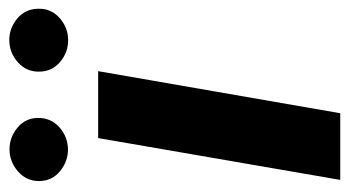

<svg xmlns="http://www.w3.org/2000/svg" viewBox="-192 -570 762 419"><g transform="rotate(-90 189.5 -361.0)"><path d="M243.2 -528.3 151.4 0H5.9L97.2 -528.3ZM3.4 -656.2Q2.9 -684.1 23.7 -702.6Q44.4 -721.2 71.3 -721.7Q98.1 -722.2 119.4 -704.8Q140.6 -687.5 141.1 -660.2Q141.6 -631.8 121.1 -613.3Q100.6 -594.7 73.2 -594.2Q46.9 -593.8 25.4 -611.1Q3.9 -628.4 3.4 -656.2ZM242.2 -655.8Q241.2 -684.1 262 -702.9Q282.7 -721.7 309.6 -722.2Q336.4 -722.7 357.7 -705.1Q378.9 -687.5 379.4 -659.7Q380.4 -631.3 359.6 -612.8Q338.9 -594.2 312 -593.8Q285.2 -593.3 263.9 -610.8Q242.7 -628.4 242.2 -655.8Z"/></g></svg>

Font: Roboto Condensed ExtraBold
Style: Italic
Weight: 800
Italic angle: -12°
Designer: Christian Robertson
Foundry: Google
Version: Version 3.008; 2023